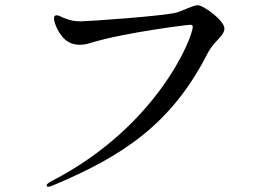

<svg xmlns="http://www.w3.org/2000/svg" viewBox="-20 -699 1040 729"><path d="M164 10C168 10 174 8 181 5C443 -105 631 -226 769 -498C794 -545 832 -562 832 -591C832 -621 753 -679 731 -679C712 -679 677 -659 649 -651C600 -638 314 -618 287 -618C265 -618 248 -620 217 -633C208 -638 200 -641 194 -641C191 -641 185 -639 185 -630C185 -611 203 -569 229 -547C243 -536 260 -529 283 -529C295 -529 308 -531 324 -536C450 -575 692 -605 703 -605C708 -605 712 -603 712 -597C710 -553 576 -218 177 -12C162 -4 157 1 157 5C157 8 160 10 164 10Z"/></svg>

Font: Shippori Mincho OTF Medium
Style: Regular
Weight: 500
Designer: FONTDASU
Foundry: FONTDASU / Google Inc. / but / Adobe
Version: Version 3.300;hotconv 1.0.109;makeotfexe 2.5.65596